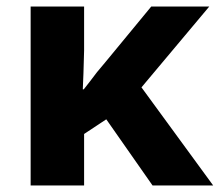

<svg xmlns="http://www.w3.org/2000/svg" viewBox="-20 -569 674 589"><path d="M414 -301 634 0H448L306 -203L238 -158V0H74V-549H238V-414Q236 -333 234 -295H237L255 -318Q276 -347 303 -378L444 -549H622Z"/></svg>

Font: Noto Sans UI ExtraBold
Style: Regular
Weight: 800
Designer: Monotype Design Team
Foundry: Monotype Imaging Inc.
Version: Version 1.001